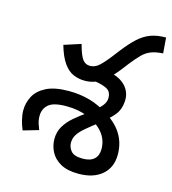

<svg xmlns="http://www.w3.org/2000/svg" viewBox="-110 -815 823 917"><g transform="rotate(15 302.0 -356.5)"><path d="M361 12Q306 12 272.5 -7Q239 -26 223.5 -56Q208 -86 208 -119Q208 -155 225 -183Q242 -211 269 -234Q296 -257 326 -278Q336 -286 340 -289.5Q344 -293 349 -297Q381 -321 394 -338.5Q407 -356 407 -375Q407 -403 388 -415.5Q369 -428 325 -435L359 -498Q405 -493 433 -476.5Q461 -460 474 -437Q487 -414 487 -390Q487 -341 461 -310Q435 -279 397 -250Q359 -221 335 -200.5Q311 -180 300 -162Q289 -144 289 -122Q289 -100 304.5 -81.5Q320 -63 362 -63Q400 -63 419 -80.5Q438 -98 438 -130Q438 -176 409.5 -210.5Q381 -245 332.5 -265Q284 -285 224 -285Q160 -285 135.5 -263.5Q111 -242 111 -207Q111 -187 116.5 -170Q122 -153 127 -141L51 -119Q42 -139 35.5 -165Q29 -191 29 -213Q29 -250 46.5 -283Q64 -316 105 -337Q146 -358 217 -358Q272 -358 321.5 -344Q371 -330 419 -297Q468 -267 494 -223.5Q520 -180 520 -125Q520 -61 477.5 -24.5Q435 12 361 12ZM275 -425Q246 -425 219.5 -436Q193 -447 171 -477.5Q149 -508 133 -564L216 -591Q231 -536 245 -518Q259 -500 281 -500Q301 -500 318.5 -512.5Q336 -525 368 -565L399 -605Q433 -649 461.5 -675Q490 -701 522 -713Q554 -725 598 -725L604 -648Q569 -646 545.5 -637Q522 -628 502.5 -608.5Q483 -589 457 -556L434 -526Q406 -490 381 -468Q356 -446 330.5 -435.5Q305 -425 275 -425Z"/></g></svg>

Font: hextelugu15
Style: Book
Weight: 400
Designer: Jelle Bosma - Monotype Design Team
Foundry: Monotype Imaging Inc.
Version: Version 2.003